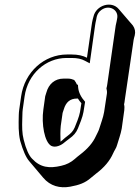

<svg xmlns="http://www.w3.org/2000/svg" viewBox="-20 -742 603 828"><path d="M71 -326 63 -270C62 -262 61 -254 61 -246C60 -205 59 -170 67 -135C79 -93 92 -63 106 -47L166 24C197 61 239 71 283 63C321 56 347 47 372 25C379 19 387 13 394 7C430 -20 454 -49 468 -81C473 -93 482 -104 485 -117C490 -135 501 -164 505 -188L516 -267C517 -276 517 -284 515 -292C517 -298 517 -304 518 -310L555 -561C556 -566 556 -572 558 -578L561 -589C565 -605 562 -619 553 -632L492 -703C461 -740 394 -720 383 -670L380 -659C378 -650 376 -641 375 -632L355 -493C338 -502 316 -507 289 -507H269C171 -507 86 -432 71 -326ZM316 -317C320 -310 325 -304 331 -297L325 -259C322 -240 307 -204 302 -192C295 -176 286 -167 270 -155C255 -144 251 -138 241 -131C240 -148 240 -182 242 -199L250 -255L255 -270C264 -301 282 -317 312 -317ZM439 -361C441 -354 442 -346 441 -338L429 -259C425 -234 414 -208 409 -190C406 -178 399 -167 394 -156C381 -127 359 -101 325 -75C317 -69 310 -63 302 -56C286 -42 267 -32 244 -27C193 -15 154 -19 118 -58C105 -71 92 -99 82 -140C75 -167 75 -196 76 -227C77 -240 76 -256 78 -270L86 -326C100 -424 178 -492 267 -492H289C314 -492 331 -488 346 -480L367 -469L390 -632C391 -640 393 -649 395 -658L397 -669C400 -681 406 -691 417 -699C451 -724 494 -699 485 -661L483 -650C482 -644 480 -638 479 -632L443 -381C442 -374 441 -367 439 -361ZM201 -113C220 -103 246 -117 257 -127C260 -130 269 -136 279 -144C297 -157 308 -169 316 -188C322 -202 337 -239 340 -259L347 -303C330 -322 319 -343 317 -365L316 -377H312L307 -387C306 -389 302 -394 300 -397C293 -400 284 -403 274 -403H254C217 -403 190 -380 180 -343L175 -327L167 -270C158 -207 172 -129 201 -113Z"/></svg>

Font: AppleStorm
Style: ShdXbdIta
Weight: 800
Foundry: Cannot Into Space Fonts
Version: Version 1.01